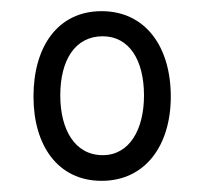

<svg xmlns="http://www.w3.org/2000/svg" viewBox="-20 -753 366 344"><path d="M162 -429C240 -429 286 -492 286 -580C286 -670 240 -733 162 -733C84 -733 40 -670 40 -580C40 -492 84 -429 162 -429ZM164 -475C114 -475 88 -521 88 -582C88 -646 115 -688 164 -688C211 -688 238 -646 238 -582C238 -521 212 -475 164 -475Z"/></svg>

Font: Noto Serif Lao ExtraCondensed
Style: Bold
Weight: 700
Width: 2
Designer: Monotype Design Team
Foundry: Monotype Imaging Inc.
Version: Version 2.003